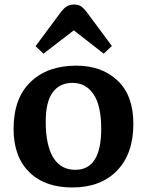

<svg xmlns="http://www.w3.org/2000/svg" viewBox="-20 -814 649 848"><path d="M299 14Q178 14 109 -54Q40 -122 40 -245Q40 -380 115 -452Q190 -524 316 -524Q430 -524 499.5 -458Q569 -392 569 -267Q569 -135 497 -60.5Q425 14 299 14ZM313 -64Q427 -64 427 -245Q427 -348 393 -398Q359 -448 300 -448Q244 -448 213 -406.5Q182 -365 182 -276Q182 -173 215 -118.5Q248 -64 313 -64ZM172 -577 137 -610 250 -762Q264 -780 277 -787Q290 -794 307 -794Q327 -794 339.5 -785Q352 -776 368 -754L474 -611L438 -577L306 -680Z"/></svg>

Font: Literata 12pt SemiBold
Style: Regular
Weight: 600
Designer: Latin by Veronika Burian and Jose Scaglione. Greek by Irene Vlachou. Cyrillic by Vera Evstafieva.
Foundry: TypeTogether
Version: Version 3.002